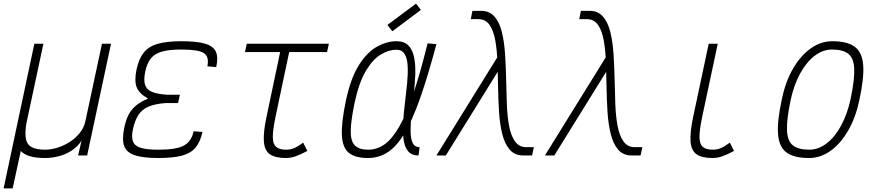

<svg xmlns="http://www.w3.org/2000/svg" viewBox="-39 -860 4859 1062"><path d="M-19 182 151 -618H201L106 -173Q98 -119 105 -88.5Q112 -58 138.5 -45Q165 -32 212 -32Q240 -32 275 -42Q310 -52 343 -72.5Q376 -93 401 -123Q426 -153 434 -193L525 -618H575L443 0H393L412 -82Q390 -48 356.5 -26.5Q323 -5 285 4.5Q247 14 211 14Q160 14 127.5 4.5Q95 -5 76 -25L31 182Z M836 14Q752 14 706 -1.5Q660 -17 647.5 -53.5Q635 -90 648 -152Q657 -196 672 -225Q687 -254 712.5 -275.5Q738 -297 780 -315Q732 -341 717.5 -376Q703 -411 716 -475Q729 -535 756 -569Q783 -603 833 -617.5Q883 -632 964 -632Q1049 -632 1095 -618.5Q1141 -605 1155 -574Q1169 -543 1157 -489L1108 -493Q1119 -547 1088.5 -566.5Q1058 -586 963 -586Q898 -586 858 -575Q818 -564 796.5 -538Q775 -512 765 -467Q755 -421 762.5 -393.5Q770 -366 799 -353Q828 -340 884 -336H956L946 -290H878Q821 -286 784.5 -271Q748 -256 727.5 -225.5Q707 -195 696 -144Q687 -101 697 -76.5Q707 -52 740.5 -42Q774 -32 837 -32Q935 -32 977.5 -54.5Q1020 -77 1032 -134L1081 -130Q1069 -75 1042.5 -43.5Q1016 -12 967 1Q918 14 836 14Z M1542 14Q1483 14 1453.5 -7Q1424 -28 1420.5 -78Q1417 -128 1435 -213L1516 -598H1566L1484 -209Q1470 -141 1470 -102.5Q1470 -64 1488 -48Q1506 -32 1543 -32Q1567 -32 1587.5 -40.5Q1608 -49 1638 -71L1661 -25Q1619 -3 1593.5 5.5Q1568 14 1542 14ZM1316 -572 1326 -618H1780L1770 -572Z M2282 -46 2276 0Q2237 0 2217.5 -24.5Q2198 -49 2193 -91Q2188 -133 2191 -185Q2194 -237 2201 -292.5Q2208 -348 2213 -400Q2218 -452 2216 -494Q2214 -536 2199.5 -560.5Q2185 -585 2153 -585Q2112 -585 2067.5 -558.5Q2023 -532 1985 -468.5Q1947 -405 1923 -294Q1902 -194 1901 -137Q1900 -80 1923.5 -56Q1947 -32 1997 -32Q2046 -32 2088 -61.5Q2130 -91 2169 -159Q2208 -227 2246.5 -340Q2285 -453 2326 -620L2375 -616Q2327 -436 2284 -314.5Q2241 -193 2197.5 -121Q2154 -49 2105 -17.5Q2056 14 1996 14Q1925 14 1890 -15Q1855 -44 1852 -113.5Q1849 -183 1874 -302Q1901 -429 1946.5 -500.5Q1992 -572 2046.5 -602Q2101 -632 2154 -632Q2198 -632 2221 -607.5Q2244 -583 2252 -541Q2260 -499 2258 -447Q2256 -395 2249.5 -339Q2243 -283 2237.5 -231Q2232 -179 2232 -137Q2232 -95 2243 -70.5Q2254 -46 2282 -46ZM2131 -687 2104 -722 2262 -840 2289 -805Z M2856 0Q2808 0 2780.5 -32Q2753 -64 2739.5 -117.5Q2726 -171 2721.5 -238Q2717 -305 2716 -377Q2715 -449 2712.5 -516Q2710 -583 2700.5 -636.5Q2691 -690 2669 -722Q2647 -754 2607 -754H2565L2574 -800H2622Q2669 -800 2696.5 -768Q2724 -736 2737 -682.5Q2750 -629 2754.5 -562Q2759 -495 2760.5 -423Q2762 -351 2764.5 -284Q2767 -217 2777 -163.5Q2787 -110 2809.5 -78Q2832 -46 2872 -46H2914L2904 0ZM2375 0 2729 -571 2732 -492 2427 0Z M3456 0Q3408 0 3380.5 -32Q3353 -64 3339.5 -117.5Q3326 -171 3321.5 -238Q3317 -305 3316 -377Q3315 -449 3312.5 -516Q3310 -583 3300.5 -636.5Q3291 -690 3269 -722Q3247 -754 3207 -754H3165L3174 -800H3222Q3269 -800 3296.5 -768Q3324 -736 3337 -682.5Q3350 -629 3354.5 -562Q3359 -495 3360.5 -423Q3362 -351 3364.5 -284Q3367 -217 3377 -163.5Q3387 -110 3409.5 -78Q3432 -46 3472 -46H3514L3504 0ZM2975 0 3329 -571 3332 -492 3027 0Z M3902 14Q3843 14 3813.5 -7Q3784 -28 3780.5 -78Q3777 -128 3795 -213L3881 -618H3931L3844 -209Q3830 -141 3830 -102.5Q3830 -64 3848 -48Q3866 -32 3903 -32Q3927 -32 3947.5 -40.5Q3968 -49 3998 -71L4021 -25Q3979 -3 3953.5 5.5Q3928 14 3902 14Z M4436 14Q4353 14 4311.5 -16.5Q4270 -47 4264.5 -118.5Q4259 -190 4286 -313Q4306 -409 4347.5 -480.5Q4389 -552 4445 -592Q4501 -632 4564 -632Q4647 -632 4688.5 -601.5Q4730 -571 4735.5 -500Q4741 -429 4714 -305Q4694 -210 4652.5 -138Q4611 -66 4555.5 -26Q4500 14 4436 14ZM4437 -32Q4488 -32 4533.5 -67Q4579 -102 4613.5 -165.5Q4648 -229 4666 -313Q4688 -418 4686 -477.5Q4684 -537 4654.5 -561.5Q4625 -586 4563 -586Q4512 -586 4466.5 -551Q4421 -516 4386.5 -453Q4352 -390 4334 -305Q4312 -201 4314 -141Q4316 -81 4346 -56.5Q4376 -32 4437 -32Z"/></svg>

Font: Victor Mono Thin
Style: Italic
Weight: 100
Italic angle: -12°
Monospace: yes
Designer: Rune Bjørnerås
Version: Version 1.561;gftools[0.9.30]